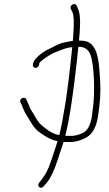

<svg xmlns="http://www.w3.org/2000/svg" viewBox="-20 -676 532 941"><path d="M153.9 -343C146 -343 140 -350.1 141.2 -358L142.4 -365C143.5 -372.3 147.3 -379.7 153.8 -387C173.8 -409.9 200 -428.2 232.6 -442C260.1 -457.1 281.4 -465.8 296.6 -468.3C317.2 -471.7 324.4 -475 336.8 -475C337.5 -483.7 338.2 -492.7 339.1 -502C343.5 -563.3 342.2 -601.3 335.1 -616L326.8 -633C318.7 -649 347.4 -666.3 355.3 -649L362.6 -632C378.7 -598 371.4 -526.7 367.1 -477C401.5 -477 419.7 -471.4 436.7 -449C453.7 -428.8 464.2 -385.6 468.1 -319.5C469.2 -301.2 470.2 -286.3 471.1 -275C474.2 -227 470.5 -170 460 -104C451.9 -52.8 432.9 -18.8 402.9 -2C372 14.5 342.2 21.8 313.4 20H291.4C284 43.5 272.8 75.4 264.4 102C246.9 156.8 229.2 195.2 211.2 217L194 237C180.3 254.7 158.6 237 171.7 220C187.2 201.2 199.9 182.4 209.8 163.7C219.7 145.1 237.1 95.8 262 16C233.3 10.1 202.5 -5.4 169.9 -30.3C156.5 -40.5 143.8 -55.8 131.7 -76.3C119.5 -96.8 111.3 -110.2 107 -116.5C99 -128.1 91.4 -150.8 85.5 -164L80.1 -174C76.9 -183.2 79.7 -190.2 88.4 -195C96.7 -199.5 106.1 -195.7 108.6 -190L113.1 -180C116.6 -172.7 120 -164.7 123.3 -156C131.9 -133.3 138.3 -130.1 151.3 -106C169.2 -73 179.8 -63.4 213.9 -38.6C232.5 -25 251.5 -16.8 270.8 -14C279.6 -49 289.6 -101.2 300.6 -170.7C311.6 -240.2 322.7 -331.7 334 -445L316 -442.4C299.9 -440 261.4 -423.5 241.4 -416C224.3 -407.2 208.6 -397.5 194.5 -386.8C180.3 -376.2 173 -368.9 172.4 -365L171.2 -358C170 -350.1 161.8 -343 153.9 -343ZM324.5 -132C317.6 -89 309.5 -48.3 300.1 -10H319.1C341.3 -8.3 365.2 -13.9 390.8 -27C410.9 -39.9 424 -65.7 430.1 -104.5C431.6 -114.2 432.9 -124 433.8 -134C447.7 -222.2 440.9 -363.5 423 -408.7C412.9 -434.2 393.3 -447 364.3 -447C352 -327 338.7 -222 324.5 -132Z"/></svg>

Font: MewTooHand
Style: ReversedIta
Weight: 400
Designer: Mew Too, Robert Jablonski
Version: Version 0.77